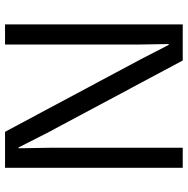

<svg xmlns="http://www.w3.org/2000/svg" viewBox="-12 -708 720 735"><g transform="rotate(-90 347.5 -340.0)"><path d="M73.2 0V-680.2H210.9L487.8 -162.1L543.9 -53.2L546.9 -54.2L544.9 -175.8V-680.2H622.1V0H483.9L206.1 -520L150.9 -628.9L147.9 -627.9L149.9 -505.9V0Z"/></g></svg>

Font: TASA Orbiter Deck
Style: Regular
Weight: 400
Designer: Weizhong Zhang
Version: Version 1.000;Glyphs 3.1.2 (3151)